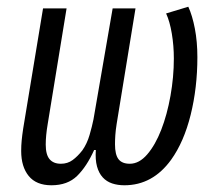

<svg xmlns="http://www.w3.org/2000/svg" viewBox="-20 -541 640 571"><path d="M133 10Q88 10 65.5 -17.5Q43 -45 43 -92Q43 -108 44.5 -123.5Q46 -139 49 -159L108 -516H178L122 -173Q116 -138 116 -111Q116 -81 127.5 -67.5Q139 -54 161 -54Q181 -54 196 -65Q211 -76 225 -94Q239 -114 246.5 -140Q254 -166 258 -186L315 -516H383L327 -173Q324 -154 323 -139.5Q322 -125 322 -112Q322 -81 332.5 -67.5Q343 -54 366 -54Q394 -54 418 -82Q442 -110 459.5 -155Q477 -200 487 -256Q497 -312 497 -367Q497 -405 491 -441Q485 -477 474 -501L540 -521Q552 -495 559.5 -456Q567 -417 567 -371Q567 -280 547 -199.5Q527 -119 489 -66Q434 10 350 10Q330 10 313.5 4.5Q297 -1 285.5 -13.5Q274 -26 268.5 -46Q263 -66 265 -95H260Q238 -46 209.5 -18Q181 10 133 10Z"/></svg>

Font: IBM Plex Mono
Style: Italic
Weight: 400
Italic angle: -9°
Monospace: yes
Designer: Mike Abbink, Paul van der Laan, Pieter van Rosmalen
Foundry: Bold Monday
Version: Version 2.3